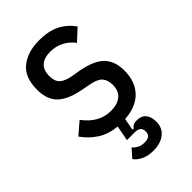

<svg xmlns="http://www.w3.org/2000/svg" viewBox="-224 -606 891 891"><g transform="rotate(-45 221.0 -161.0)"><path d="M229 208Q198 208 173 197Q148 186 133 166L169 125Q178 136 192 144Q206 152 227 152Q248 152 258 144.5Q268 137 268 119Q268 101 258 93.5Q248 86 227 86H178L192 11Q138 6 98.5 -19Q59 -44 30 -85L89 -136Q116 -99 149.5 -80.5Q183 -62 221 -62Q264 -62 288.5 -82Q313 -102 313 -141Q313 -173 297.5 -191.5Q282 -210 240 -218L198 -226Q121 -240 84.5 -274Q48 -308 48 -375Q48 -455 94.5 -492.5Q141 -530 218 -530Q278 -530 319 -509.5Q360 -489 389 -449L333 -397Q312 -425 282 -440.5Q252 -456 218 -456Q133 -456 133 -379Q133 -344 151 -327.5Q169 -311 209 -304L251 -297Q331 -282 364.5 -247Q398 -212 398 -151Q398 -79 357.5 -36.5Q317 6 241 11L230 70H238Q243 62 251.5 57.5Q260 53 275 53Q304 53 319.5 71Q335 89 335 123Q335 162 306.5 185Q278 208 229 208Z"/></g></svg>

Font: IBM Plex Sans Condensed Text
Style: Regular
Weight: 450
Width: 3
Designer: Mike Abbink, Paul van der Laan, Pieter van Rosmalen
Foundry: Bold Monday
Version: Version 1.1